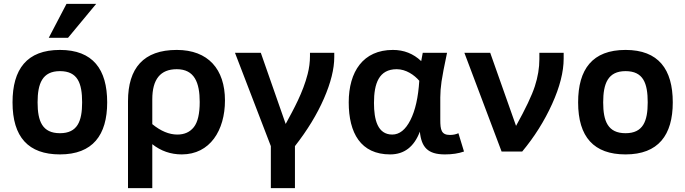

<svg xmlns="http://www.w3.org/2000/svg" viewBox="-20 -786 3555 996"><path d="M291 -527C119.1 -527 45 -426.9 45 -255C45 -75 127 15 291 15C461.1 15 536 -85.2 536 -255C536 -426.4 462 -527 291 -527ZM291 -95C199.6 -95 175 -157.1 175 -255C175 -352.7 199.7 -417 291 -417C383.1 -417 406 -354.4 406 -255C406 -157 381.9 -95 291 -95ZM333 -590 479 -766H325L233 -590Z M1147 -265C1147 -426.9 1059.9 -527 897 -527C724.5 -527 644 -432.5 644 -261V190H770V-38C814.7 -2.7 865.7 15 923 15C1069.6 15 1147 -110.2 1147 -265ZM1016 -257C1016 -195.7 1005.8 -152.2 985.5 -126.5C965.2 -100.8 936.7 -88 900 -88C857.3 -88 814 -106 770 -142V-271C770 -375 812.3 -427 897 -427C989 -427 1016 -357 1016 -257Z M1333 -512H1199L1385 -28V190H1510V-28C1574.7 -110.7 1624.8 -193 1660.5 -275C1696.2 -357 1714 -428.7 1714 -490V-512H1588V-495C1588 -464.3 1584 -433.3 1576 -402C1551.3 -305.2 1504.4 -221.4 1462 -143Z M2264 -165V-281C2264 -306.3 2266.2 -333.8 2270.5 -363.5C2274.8 -393.2 2284.3 -442.7 2299 -512H2173L2165 -469C2124.3 -507.7 2075.3 -527 2018 -527C1863.9 -527 1789 -414.6 1789 -255C1789 -96 1851.3 15 2004 15C2076.7 15 2128 -24.3 2158 -103C2166.1 -22.4 2198.7 15 2288 15C2326 15 2359 10 2387 0L2358 -95C2345.3 -89 2330.7 -86 2314 -86C2269.1 -86 2264 -113 2264 -165ZM1920 -252C1920 -353.4 1945.9 -427 2038 -427C2086.4 -427 2129.3 -396.9 2155 -367C2149.7 -281 2134.3 -213 2109 -163C2083.7 -113 2052.3 -88 2015 -88C1938.9 -88 1920 -164.8 1920 -252Z M2523 -512H2389L2582 0H2689C2752.3 -76 2804 -158.2 2844 -246.5C2884 -334.8 2904 -413.3 2904 -482V-512H2778V-479C2778 -433.7 2770.2 -386.8 2754.5 -338.5C2738.8 -290.2 2706.3 -221.7 2657 -133Z M3225 -527C3053.1 -527 2979 -426.9 2979 -255C2979 -75 3061 15 3225 15C3395.1 15 3470 -85.2 3470 -255C3470 -426.4 3396 -527 3225 -527ZM3225 -95C3133.6 -95 3109 -157.1 3109 -255C3109 -352.7 3133.7 -417 3225 -417C3317.1 -417 3340 -354.4 3340 -255C3340 -157 3315.9 -95 3225 -95Z"/></svg>

Font: Fog Sans
Style: Bold
Weight: 700
Foundry: Intel Corporation
Version: Version 1.00